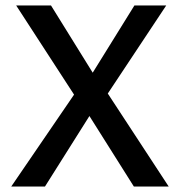

<svg xmlns="http://www.w3.org/2000/svg" viewBox="-20 -680 660 700"><path d="M468 0 306 -257 144 0H21L250 -335L39 -660H166L318 -415L470 -660H586L373 -339L595 0Z"/></svg>

Font: Work Sans Medium
Style: Regular
Weight: 500
Designer: Wei Huang
Foundry: Wei Huang
Version: Version 1.500